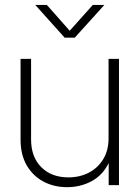

<svg xmlns="http://www.w3.org/2000/svg" viewBox="-20 -756 570 784"><path d="M254.4 8.3Q199.7 8.3 156.7 -14.9Q113.8 -38.1 88.9 -81.3Q64 -124.5 64 -185.1V-515.6H106.9V-187Q106.9 -114.7 148.7 -73.2Q190.4 -31.7 259.3 -31.7Q305.7 -31.7 342.8 -51Q379.9 -70.3 401.6 -106.2Q423.3 -142.1 423.3 -190.9V-515.6H465.8V0H423.8V-90.3Q399.4 -40.5 354 -16.1Q308.6 8.3 254.4 8.3ZM171.4 -735.8 264.6 -630.4 358.9 -735.8H405.8V-735.4L285.2 -602.1H244.1L124.5 -735.4V-735.8Z"/></svg>

Font: Inter Display ExtraLight
Style: Regular
Weight: 200
Designer: Rasmus Andersson
Foundry: rsms
Version: Version 4.000;git-a52131595